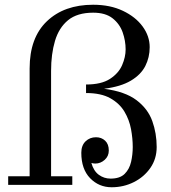

<svg xmlns="http://www.w3.org/2000/svg" viewBox="-20 -780 720 810"><path d="M14.5 -36.5H105V-491Q105 -621 178 -690.5Q251 -760 373 -760Q444.5 -760 498.2 -734.5Q552 -709 581.8 -668.2Q611.5 -627.5 611.5 -581Q611.5 -538 593 -501.5Q574.5 -465 532.2 -439.8Q490 -414.5 419 -405.5Q507.5 -394 555.8 -357.5Q604 -321 622.5 -269.2Q641 -217.5 641 -160Q641 -110 614.5 -71.8Q588 -33.5 544.8 -11.8Q501.5 10 451 10Q397.5 10 360.2 -28.2Q323 -66.5 323 -135.5Q323 -166.5 341 -183.8Q359 -201 385 -201Q408 -201 423.5 -186.5Q439 -172 439 -145Q439 -121 421.5 -105.5Q404 -90 382 -90Q374.5 -90 365.5 -92.5Q375 -58.5 397 -42.5Q419 -26.5 446.5 -26.5Q486 -26.5 506 -46.5Q526 -66.5 533 -97.2Q540 -128 540 -160Q540 -195.5 532.8 -235Q525.5 -274.5 505 -309Q484.5 -343.5 445.5 -365.5Q406.5 -387.5 343 -387.5V-423.5Q407.5 -423.5 444 -447.2Q480.5 -471 495.2 -505.2Q510 -539.5 510 -571.5Q510 -608 497.5 -643.5Q485 -679 455 -702.8Q425 -726.5 373 -726.5Q306 -726.5 267.2 -694.8Q228.5 -663 212 -607.5Q195.5 -552 195.5 -481V-36.5H285V0H14.5Z"/></svg>

Font: Bodoni* 06pt
Style: Regular
Weight: 400
Version: Version 2.3